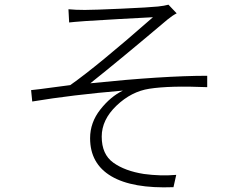

<svg xmlns="http://www.w3.org/2000/svg" viewBox="-20 -774 1040 823"><path d="M276.4 -677.7 273.4 -734.4Q302.7 -731.4 343.8 -731.4Q380.9 -731.4 500.5 -736.8Q620.1 -742.2 657.2 -746.1Q684.6 -749 702.1 -753.9L737.3 -716.8Q719.7 -708 698.2 -690.4Q491.2 -515.6 367.2 -417Q679.7 -449.2 868.2 -449.2V-400.4Q707 -407.2 620.1 -393.6Q543 -381.8 479.5 -321.3Q416 -260.7 416 -188.5Q416 -112.3 465.8 -76.7Q515.6 -41 596.7 -28.3Q668 -18.6 735.4 -24.4L723.6 28.3Q547.9 35.2 457 -18.6Q366.2 -72.3 366.2 -181.6Q366.2 -249 410.2 -304.7Q454.1 -360.4 506.8 -385.7Q288.1 -367.2 118.2 -338.9L113.3 -387.7Q143.6 -390.6 203.1 -398.9Q262.7 -407.2 281.2 -409.2Q396.5 -490.2 635.7 -700.2Q614.3 -699.2 490.7 -692.4Q367.2 -685.5 344.7 -683.6Q292 -679.7 276.4 -677.7Z"/></svg>

Font: Gen Shin Gothic Monospace Light
Style: Regular
Weight: 300
Designer: [Source Han Sans]
Ryoko NISHIZUKA  (kana & ideographs); Paul D. Hunt (Latin, Greek & Cyrillic); Wenlong ZHANG  (bopomofo
Version: Version 1.002.20150607